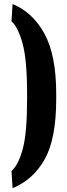

<svg xmlns="http://www.w3.org/2000/svg" viewBox="-20 -741 339 969"><path d="M43.5 208.5Q147 166.5 205.3 63.5Q263.7 -39.6 263.7 -241.7V-266.6Q263.7 -462.9 204.3 -571Q145 -679.2 43.5 -720.7L38.1 -633.8Q71.3 -603.5 94 -521Q116.7 -438.5 116.7 -266.1V-240.7Q116.7 -71.3 95.2 9.5Q73.7 90.3 38.1 122.1Z"/></svg>

Font: Roboto Flex
Style: wght 700 wdth 25 opsz 34 GRAD 0.00 slnt 0.00 XTRA 468 XOPQ 96 YOPQ 79 YTLC 514 YTUC 712 YTAS 750 YTDE -203.00 YTFI 738
Weight: 700
Width: 1
Designer: Berlow after Robertson
Foundry: Google
Version: Version 3.100